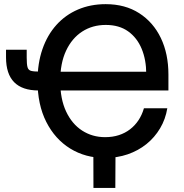

<svg xmlns="http://www.w3.org/2000/svg" viewBox="-20 -758 895 934"><path d="M490.2 10.3Q395.5 10.3 321.5 -35.4Q247.6 -81.1 205.1 -165Q162.6 -249 162.6 -364.3Q162.6 -450.2 186.5 -519Q210.4 -587.9 254.4 -636.7Q298.3 -685.5 359.4 -711.7Q420.4 -737.8 494.1 -737.8Q588.9 -737.8 657.2 -693.8Q725.6 -649.9 762.5 -573Q799.3 -496.1 799.3 -395.5V-317.9H243.2V-409.2H720.7L691.4 -398.9Q691.4 -466.8 669.2 -520.5Q647 -574.2 603.3 -605.5Q559.6 -636.7 494.6 -636.7Q429.7 -636.7 379.9 -604.5Q330.1 -572.3 301.5 -511.5Q272.9 -450.7 272.9 -363.8Q272.9 -276.9 301.5 -215.8Q330.1 -154.8 379.6 -122.8Q429.2 -90.8 491.2 -90.8Q527.8 -90.8 558.1 -100.6Q588.4 -110.4 612.5 -128.9Q636.7 -147.5 653.8 -173.3Q670.9 -199.2 680.2 -231.4H793.9Q785.2 -178.2 758.8 -133.8Q732.4 -89.4 692.4 -57.1Q652.3 -24.9 601.1 -7.3Q549.8 10.3 490.2 10.3ZM9.3 -516.1H109.9V-478Q109.9 -445.8 113.8 -431.4Q117.7 -417 131.1 -413.3Q144.5 -409.7 172.4 -409.7H198.2V-317.9H167.5Q88.4 -317.9 48.8 -358.2Q9.3 -398.4 9.3 -479ZM434.6 156.2 434.1 -31.2H542L541 156.2Z"/></svg>

Font: Inter 17pt Medium
Style: Regular
Weight: 500
Version: Version 4.001;git-66647c0bb